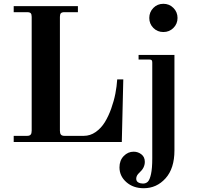

<svg xmlns="http://www.w3.org/2000/svg" viewBox="-20 -744 1030 1006"><path d="M51.8 0V-32.2H122.1Q135.3 -32.2 140.6 -38.6Q146 -44.9 146 -59.1V-655.8Q146 -669.4 140.9 -674.8Q135.7 -680.2 122.1 -680.2H51.8V-711.9H388.2V-680.2H317.9Q304.2 -680.2 299.1 -674.8Q293.9 -669.4 293.9 -655.8V-59.1Q293.9 -44.9 299.3 -38.6Q304.7 -32.2 317.9 -32.2H418.9Q452.6 -32.2 481.2 -52.2Q509.8 -72.3 529.1 -103.5Q548.3 -134.8 562.7 -175Q577.1 -215.3 584.5 -253.4Q591.8 -291.5 594.2 -328.1H626L618.2 0ZM894 -456.1V43.9Q894 138.7 847.4 190.4Q800.8 242.2 732.9 242.2Q678.2 242.2 642.1 210.4Q606 178.7 606 132.8Q606 96.7 628.2 73.7Q650.4 50.8 680.2 50.8Q703.1 50.8 720.9 64.7Q738.8 78.6 738.8 104Q738.8 135.3 710.9 160.2Q693.8 175.3 693.8 191.9Q693.8 206.1 704.8 211.9Q715.8 217.8 729 217.8Q744.6 217.8 754.6 208Q764.6 198.2 771.2 168.2Q777.8 138.2 777.8 85.9V-416Q777.8 -425.3 774.7 -428.7Q771.5 -432.1 762.2 -432.1H706.1V-456.1ZM783.4 -702.4Q804.7 -724.1 835.9 -724.1Q867.2 -724.1 888.7 -702.4Q910.2 -680.7 910.2 -649.9Q910.2 -619.1 888.7 -597.7Q867.2 -576.2 835.9 -576.2Q804.7 -576.2 783.4 -597.7Q762.2 -619.1 762.2 -649.9Q762.2 -680.7 783.4 -702.4Z"/></svg>

Font: Flanker Steampunk
Style: Bold
Weight: 700
Designer: Alexey Kryukov, Leonardo Di Lena
Foundry: Alexey Kryukov, Leonardo Di Lena
Version: 1.210